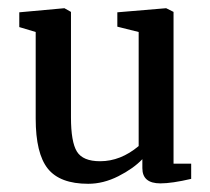

<svg xmlns="http://www.w3.org/2000/svg" viewBox="-20 -440 511 468"><path d="M371 7Q327 7 327 -30V-52Q305 -29 268.5 -10.5Q232 8 195 8Q126 8 96.5 -29Q67 -66 67 -151V-362L27 -374V-410L137 -420L153 -411V-154Q153 -94 167.5 -70.5Q182 -47 224 -47Q274 -47 318 -84V-362L266 -375V-410L385 -420L403 -411V-41H446V-4Q399 7 371 7Z"/></svg>

Font: Aikya Medium
Style: Regular
Weight: 500
Designer: Neelakash Kshetrimayum (Latin subset based on Merriweather by Eben Sorkin)
Foundry: Brand New Type
Version: Version 1.00 b005